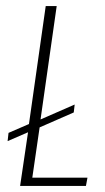

<svg xmlns="http://www.w3.org/2000/svg" viewBox="-20 -610 344 630"><path d="M46 0 72 -176 5 -147 8 -174 75 -203 130 -590H166L113 -218L225 -267L222 -241L110 -192L86 -27H267L262 0Z"/></svg>

Font: Alumni Sans Thin ExtraLight
Style: Italic
Weight: 250
Italic angle: -8°
Version: Version 1.016